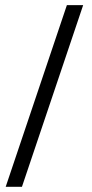

<svg xmlns="http://www.w3.org/2000/svg" viewBox="-20 -702 356 743"><path d="M301.8 -682.1 64.9 21H2L238.8 -682.1Z"/></svg>

Font: Linux Libertine
Style: Bold
Weight: 700
Designer: Philipp H. Poll
Foundry: Philipp H. Poll
Version: Version 5.0.3